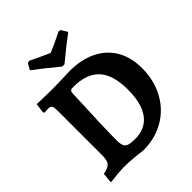

<svg xmlns="http://www.w3.org/2000/svg" viewBox="-236 -1009 1167 1167"><g transform="rotate(-45 347.0 -426.0)"><path d="M167 0Q117 0 40 10L46 -57Q89 -64 104 -82Q119 -100 119 -142V-523Q119 -555 113 -566Q107 -577 88 -577Q75 -577 54 -575L49 -584L57 -645Q146 -642 183 -642Q227 -642 341 -646Q441 -646 514 -610Q587 -574 626 -507Q665 -440 665 -347Q665 -243 620.5 -161Q576 -79 497 -33.5Q418 12 318 12Q221 0 167 0ZM258 -538Q245 -259 245 -145Q245 -115 252 -99.5Q259 -84 277.5 -78Q296 -72 331 -72Q419 -72 465.5 -134Q512 -196 512 -316Q512 -443 456.5 -502.5Q401 -562 287 -562Q271 -562 265 -557Q259 -552 258 -538ZM173 -820 196 -860 211 -864Q267 -836 338 -805Q393 -828 464 -864L479 -860L503 -820Q434 -769 348 -697H328Q242 -769 173 -820Z"/></g></svg>

Font: Alegreya
Style: Bold
Weight: 700
Designer: Juan Pablo del Peral
Foundry: Huerta Tipografica
Version: Version 2.008; ttfautohint (v1.8)